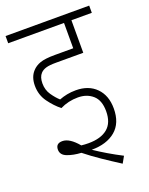

<svg xmlns="http://www.w3.org/2000/svg" viewBox="-138 -695 682 876"><g transform="rotate(-20 203.0 -257.0)"><path d="M214 -246Q167 -246 127 -226Q98 -249 73 -283.5Q48 -318 48 -363Q48 -405 71 -430Q86 -447 110 -455.5Q134 -464 182 -464H271V-587H0V-622H406V-587H307V-429H175Q143 -429 126 -424Q109 -419 99 -408Q84 -392 84 -361Q84 -329 101 -304.5Q118 -280 135 -265Q153 -272 173 -276Q193 -280 216 -280Q278 -280 314.5 -243Q351 -206 351 -143Q351 -72 308 -36Q265 0 192 0Q220 19 253 38.5Q286 58 321 76L303 108Q259 80 218.5 52.5Q178 25 143 -3Q105 -5 76 -16Q47 -27 47 -53Q47 -83 79 -83Q114 -83 154 -35Q171 -33 189 -33Q249 -33 281.5 -60Q314 -87 314 -143Q314 -196 285.5 -221Q257 -246 214 -246Z"/></g></svg>

Font: Noto Sans Condensed ExtraLight
Style: Italic
Weight: 200
Width: 3
Italic angle: -12°
Designer: Monotype Design Team
Foundry: Monotype Imaging Inc.
Version: Version 2.013; ttfautohint (v1.8.4.7-5d5b)